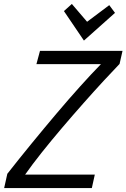

<svg xmlns="http://www.w3.org/2000/svg" viewBox="-20 -950 639 970"><path d="M1 0 17 -72Q75 -146 138 -223Q201 -300 263.5 -374Q326 -448 384 -512.5Q442 -577 490 -626H164L182 -693H599L584 -627Q551 -593 503.5 -541.5Q456 -490 402 -429Q348 -368 293.5 -304Q239 -240 190.5 -179Q142 -118 107 -68H459L444 0ZM404 -745 303 -894 343 -930 420 -840 532 -924 561 -885Z"/></svg>

Font: Ubuntu Sans Mono
Style: Italic
Weight: 400
Italic angle: -13.5°
Monospace: yes
Designer: Dalton Maag Ltd
Foundry: Dalton Maag Ltd
Version: Version 1.006